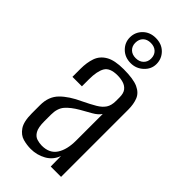

<svg xmlns="http://www.w3.org/2000/svg" viewBox="-223 -746 805 805"><g transform="rotate(45 179.5 -343.0)"><path d="M142.6 7.3Q119.6 7.3 96.2 0.9Q72.8 -5.6 56.6 -29.1Q40.3 -52.6 40.3 -102.5V-150.8Q40.3 -201.2 70.5 -231.7Q100.6 -262.2 153.9 -286.4Q187.9 -302.8 209.7 -315.7Q231.4 -328.5 242.3 -344.9Q253.1 -361.4 253.1 -387.8V-409.1Q253.1 -433.5 243.1 -446.1Q233 -458.7 216.7 -463.7Q200.4 -468.6 182 -468.6Q137.1 -468.6 122.9 -444.3Q108.7 -420.1 108.7 -372.3V-330.3H52.5V-378Q52.5 -415 62.4 -443.5Q72.3 -472 100.3 -488.5Q128.2 -505 182 -505Q239.3 -505 267.7 -492.2Q296.1 -479.3 305.7 -455.2Q315.3 -431.2 315.3 -398.1V0H254L253.3 -61.8Q241.2 -27.6 210 -10.1Q178.9 7.3 142.6 7.3ZM165.6 -35.3Q211.1 -35.3 231.7 -67Q252.4 -98.6 252.4 -152.1V-310.1Q241.9 -294 218.8 -280.9Q195.8 -267.7 172.3 -254.6Q138.2 -234.8 119.6 -213.6Q100.9 -192.3 100.9 -154.4V-115.5Q100.9 -78.7 110.8 -61.7Q120.7 -44.6 136 -40Q151.2 -35.3 165.6 -35.3ZM184.5 -543.3Q150.2 -543.3 127.9 -565.2Q105.7 -587.2 105.7 -617.6Q105.7 -649 127.9 -671Q150.2 -692.9 184.5 -692.9Q220.3 -692.9 242.1 -670.8Q263.9 -648.7 263.9 -617.4Q263.9 -587.2 240.3 -565.2Q216.7 -543.3 184.5 -543.3ZM184.5 -573.1Q206 -573.1 218.9 -585.7Q231.8 -598.3 231.8 -617.5Q231.8 -638.7 218.9 -651Q206 -663.4 184.5 -663.4Q162.9 -663.4 150.3 -651Q137.8 -638.7 137.8 -617.5Q137.8 -598.3 150.3 -585.7Q162.9 -573.1 184.5 -573.1Z"/></g></svg>

Font: Alumni Sans Thin
Style: Regular
Weight: 100
Designer: Robert E. Leuschke
Foundry: Robert E. Leuschke
Version: Version 1.018